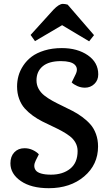

<svg xmlns="http://www.w3.org/2000/svg" viewBox="-20 -965 551 999"><path d="M469.2 -782.2 443.8 -750 303.2 -834 162.1 -751 139.2 -783.2 257.8 -914.1Q287.1 -944.8 307.1 -944.8Q318.4 -944.8 332 -940.9ZM490.2 -203.1Q490.2 -108.4 418 -47.1Q345.7 14.2 233.9 14.2Q142.1 14.2 88.1 -23.2Q34.2 -60.5 34.2 -115.2Q34.2 -150.9 54.4 -172.4Q74.7 -193.8 107.9 -193.8Q130.9 -193.8 151.1 -184.1Q171.4 -174.3 182.1 -162.1L166 -129.9Q158.7 -115.2 158.4 -102.5Q158.2 -89.8 165.8 -79.1Q173.3 -68.4 193.6 -62.3Q213.9 -56.2 245.1 -56.2Q306.6 -56.2 345.2 -87.2Q383.8 -118.2 383.8 -179.2Q383.8 -202.6 373 -222.2Q362.3 -241.7 344 -255.9Q325.7 -270 302 -283Q278.3 -295.9 252.4 -307.9Q226.6 -319.8 200.4 -333Q174.3 -346.2 150.6 -363.3Q127 -380.4 108.6 -400.9Q90.3 -421.4 79.6 -450.7Q68.8 -480 68.8 -515.1Q68.8 -543 76.2 -570.1Q83.5 -597.2 101.1 -623.8Q118.7 -650.4 144.8 -670.2Q170.9 -689.9 211.4 -702.4Q252 -714.8 301.8 -714.8Q382.8 -714.8 437 -677.5Q491.2 -640.1 491.2 -578.1Q491.2 -547.4 470.9 -528.1Q450.7 -508.8 421.9 -508.8Q401.4 -508.8 382.6 -517.1Q363.8 -525.4 353 -536.1L373 -577.1Q388.7 -608.4 369.6 -627.7Q350.6 -647 296.9 -647Q234.4 -647 202.1 -620.1Q169.9 -593.3 169.9 -546.9Q169.9 -522.9 180.9 -502.9Q191.9 -482.9 210.4 -468.3Q229 -453.6 252.9 -440.4Q276.9 -427.2 303.5 -414.6Q330.1 -401.9 356.7 -388.2Q383.3 -374.5 407.2 -356.9Q431.2 -339.4 449.7 -318.6Q468.3 -297.9 479.2 -268.1Q490.2 -238.3 490.2 -203.1Z"/></svg>

Font: Literata Book SemiBold
Style: Italic
Weight: 600
Italic angle: -3°
Designer: Latin by Veronika Burian and Jose Scaglione. Greek by Irene Vlachou. Cyrillic by Vera Evstafieva
Foundry: TypeTogether
Version: Version 1.003;PS 001.003;hotconv 1.0.88;makeotf.lib2.5.64775